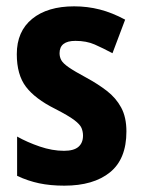

<svg xmlns="http://www.w3.org/2000/svg" viewBox="-20 -576 447 606"><path d="M379 -161Q379 -74 327 -32Q275 10 183 10Q139 10 103.5 2.5Q68 -5 34 -21V-145Q66 -127 105.5 -113.5Q145 -100 182 -100Q213 -100 227.5 -112.5Q242 -125 242 -148Q242 -160 237.5 -171.5Q233 -183 214.5 -197Q196 -211 153 -233Q91 -264 62 -302Q33 -340 33 -405Q33 -477 81.5 -516.5Q130 -556 214 -556Q256 -556 295 -546Q334 -536 375 -514L335 -408Q305 -424 279 -435.5Q253 -447 218 -447Q168 -447 168 -408Q168 -396 173.5 -386Q179 -376 197 -363.5Q215 -351 254 -330Q289 -311 317.5 -289Q346 -267 362.5 -236.5Q379 -206 379 -161Z"/></svg>

Font: Noto Sans Sinhala UI Condensed
Style: Bold
Weight: 700
Width: 3
Designer: Jelle Bosma - Monotype Design Team
Foundry: Monotype Imaging Inc.
Version: Version 2.006; ttfautohint (v1.8.4.7-5d5b)